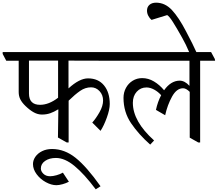

<svg xmlns="http://www.w3.org/2000/svg" viewBox="-51 -1035 1631 1438"><path d="M462 -581V-373Q544 -448 608 -448Q685 -448 728 -395.5Q771 -343 771 -256Q771 -215 749 -154Q727 -93 702 -55L640 -117Q668 -148 694.5 -195Q721 -242 721 -282Q721 -324 694.5 -352.5Q668 -381 631 -381Q588 -381 549.5 -354.5Q511 -328 463 -281V32H449L383 -5L386 -215H383Q354 -197 325.5 -187Q297 -177 263 -177Q232 -177 202 -193.5Q172 -210 140 -241Q114 -266 101.5 -290.5Q89 -315 89 -346V-580H-4L-31 -631V-645H796L824 -593V-580ZM384 -303V-581H166V-335Q166 -250 249 -250Q315 -250 384 -303Z M368 148Q319 148 287 170Q255 192 255 227Q255 248 274 266.5Q293 285 324 285Q345 285 372 277.5Q399 270 420 258L465 326Q445 337 418 344.5Q391 352 371 352Q334 352 292.5 329.5Q251 307 223.5 270Q196 233 196 194Q196 165 214 139Q232 113 264.5 97Q297 81 339 81Q432 81 514.5 146.5Q597 212 702 360L666 383Q580 268 507 208Q434 148 368 148Z M1560 -580H1448V32H1434L1370 -4V-347Q1343 -374 1320 -374Q1272 -374 1237.5 -311.5Q1203 -249 1186 -172L1117 -212Q1130 -273 1156 -322Q1133 -348 1103.5 -364Q1074 -380 1046 -380Q1002 -380 973 -348Q944 -316 944 -265Q944 -126 1103 17L1074 48Q987 -29 930.5 -112.5Q874 -196 874 -302Q874 -343 892.5 -377Q911 -411 943 -430.5Q975 -450 1014 -450Q1060 -450 1102 -425Q1144 -400 1178 -359Q1228 -430 1294 -431Q1333 -431 1368 -392V-580H820L793 -631V-645H1530L1558 -593Z M1343 -799Q1396 -699 1421 -642H1367Q1355 -671 1340 -701.5Q1325 -732 1314 -751Q1271 -828 1243.5 -871Q1216 -914 1201 -922L1084 -886Q1070 -897 1060 -916Q1050 -935 1050 -955Q1050 -983 1068.5 -999Q1087 -1015 1118 -1015Q1185 -1015 1236.5 -960Q1288 -905 1343 -799Z"/></svg>

Font: Martel
Style: Regular
Weight: 400
Designer: Dan Reynolds
Foundry: Dan Reynolds
Version: Version 1.001; ttfautohint (v1.1) -l 5 -r 5 -G 72 -x 0 -D la